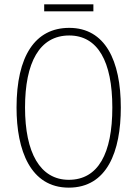

<svg xmlns="http://www.w3.org/2000/svg" viewBox="-20 -852 631 882"><path d="M409 -832H183V-800H409ZM535 -358C535 -574 463 -724 298 -724C141 -724 56 -594 56 -358C56 -161 120 10 296 10C472 10 535 -156 535 -358ZM95 -358C95 -564 161 -689 298 -689C429 -689 496 -570 496 -358C496 -147 431 -26 296 -26C164 -26 95 -151 95 -358Z"/></svg>

Font: Noto Sans Gujarati Condensed ExtraLight
Style: Regular
Weight: 200
Width: 3
Designer: Jelle Bosma - Monotype Design Team, Universal Thirst
Foundry: Monotype Imaging Inc.
Version: Version 2.106